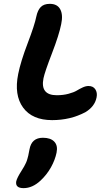

<svg xmlns="http://www.w3.org/2000/svg" viewBox="-20 -681 573 994"><path d="M250 -59.1Q147 -59.1 99.6 -124Q52.2 -189 74.2 -297.9Q86.9 -361.8 123.3 -457.3Q159.7 -552.7 168 -595.2Q174.8 -627.9 190.9 -644.5Q207 -661.1 237.8 -661.1Q276.9 -661.1 292 -632.6Q307.1 -604 296.9 -556.2Q286.1 -501 249 -404.8Q211.9 -308.6 205.1 -275.9Q187.5 -188 273.9 -188Q307.6 -188 335.2 -195.6Q362.8 -203.1 377.2 -211.9Q391.6 -220.7 408 -228.3Q424.3 -235.8 438 -235.8Q462.4 -235.8 473.6 -218.5Q484.9 -201.2 480 -176.8Q470.7 -129.4 421.9 -100.1Q344.2 -59.1 250 -59.1ZM102.1 293Q80.1 293 70.6 284.2Q61 275.4 64 257.8Q68.4 239.3 90.8 204.1Q98.6 192.4 105 180.7Q111.3 168.9 115 160.9Q118.7 152.8 121.8 141.6Q125 130.4 126.2 125.2Q127.4 120.1 129.6 107.9Q131.8 95.7 132.8 91.8Q143.6 32.2 202.1 32.2Q242.2 32.2 261.2 52.5Q280.3 72.8 272.9 108.9Q265.1 147 243.9 185.1Q222.7 223.1 189.9 253.9Q147.9 293 102.1 293Z"/></svg>

Font: Shantell Sans Irregular Bouncy
Style: Italic
Weight: 600
Italic angle: -11.31°
Designer: Stephen Nixon, Anya Danilova, Shantell Martin
Foundry: Arrow Type
Version: Version 1.006;[9816181b4]